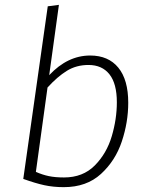

<svg xmlns="http://www.w3.org/2000/svg" viewBox="-20 -761 609 792"><path d="M509 -337Q509 -257 482.5 -177.5Q456 -98 396.5 -43.5Q337 11 243 11Q200 11 163 3Q126 -5 76 -23L177 -735L223 -741L183 -451Q259 -532 352 -532Q427 -532 468 -482Q509 -432 509 -337ZM176 -400 128 -52Q155 -40 181.5 -34.5Q208 -29 244 -29Q322 -29 371 -78.5Q420 -128 441 -199Q462 -270 462 -339Q462 -416 431.5 -454.5Q401 -493 345 -493Q295 -493 256 -469Q217 -445 176 -400Z"/></svg>

Font: Fira Sans ExtraLight
Style: Italic
Weight: 275
Italic angle: -8°
Designer: Carrois Corporate & Edenspiekermann AG
Foundry: Carrois Corporate GbR & Edenspiekermann AG
Version: Version 4.203